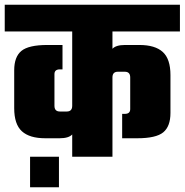

<svg xmlns="http://www.w3.org/2000/svg" viewBox="-40 -662 780 811"><path d="M720 -529H435V-456Q450 -472 488 -472H549Q615 -472 647.5 -442.5Q680 -413 680 -345V-185Q680 -128 649.5 -103Q619 -78 540 -78H476V-181H487Q510 -181 510 -201V-335Q510 -359 487 -359H458Q435 -359 435 -335V0H265V-94Q250 -78 212 -78H151Q85 -78 52.5 -107.5Q20 -137 20 -205V-365Q20 -422 50.5 -447Q81 -472 160 -472H224V-369H213Q190 -369 190 -349V-215Q190 -191 213 -191H242Q265 -191 265 -215V-529H-20V-642H720ZM87 129V0H209V129Z"/></svg>

Font: Teko
Style: Bold
Weight: 700
Designer: Manushi Parikh, Jonny Pinhorn
Foundry: Indian Type Foundry
Version: Version 1.106;PS 1.0;hotconv 1.0.78;makeotf.lib2.5.61930; tt